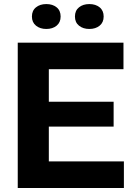

<svg xmlns="http://www.w3.org/2000/svg" viewBox="-20 -943 676 963"><path d="M69 0V-729H599.3V-595.9H191.7L224.9 -629V-100.3L191.7 -133.4H601.4V0ZM191.7 -308V-432.7H549.9V-308ZM428.1 -797.7Q396.7 -797.7 376.3 -814.2Q355.9 -830.7 355.9 -860.1Q355.9 -889.9 376.2 -906.2Q396.5 -922.6 428.1 -922.6Q459.7 -922.6 479.8 -906.2Q499.9 -889.9 499.9 -860.1Q499.9 -830.7 479.7 -814.2Q459.5 -797.7 428.1 -797.7ZM212.4 -797.7Q181 -797.7 160.6 -814.2Q140.1 -830.7 140.1 -860.1Q140.1 -889.9 160.5 -906.2Q180.8 -922.6 212.4 -922.6Q244 -922.6 264.1 -906.2Q284.1 -889.9 284.1 -860.1Q284.1 -830.7 264 -814.2Q243.8 -797.7 212.4 -797.7Z"/></svg>

Font: Mona Sans ExtraLight
Style: Regular
Weight: 200
Designer: Deni Anggara
Foundry: GitHub
Version: Version 2.000